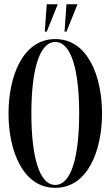

<svg xmlns="http://www.w3.org/2000/svg" viewBox="-20 -896 532 924"><path d="M205 -875.5 195.5 -744H205L258 -875.5ZM300 -875.5 290.5 -744H300L353 -875.5ZM246 -708C88 -708 21 -526 21 -350C21 -174 88 8 246 8C404 8 471 -174 471 -350C471 -526 404 -708 246 -708ZM246 -6C169 -6 131 -142 131 -350C131 -558 169 -694 246 -694C323 -694 361 -558 361 -350C361 -142 323 -6 246 -6Z"/></svg>

Font: Picaflor 36 pt
Style: Regular
Weight: 400
Designer: Ariel Martín Pérez
Foundry: Tunera Type Foundry
Version: Version 1.000;hotconv 1.0.109;makeotfexe 2.5.65596